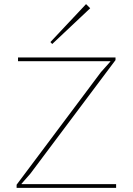

<svg xmlns="http://www.w3.org/2000/svg" viewBox="-20 -906 640 926"><path d="M540 -18.1V0H60.1V-15.1L466.8 -558.1L512.2 -608.9V-610.8H66.9V-628.9H537.1V-616.2L126 -67.9L84 -20V-18.1ZM395 -886.2 415 -866.2 231.9 -693.8 223.1 -703.1Z"/></svg>

Font: Sinkin Sans 100 Thin
Style: Regular
Weight: 100
Designer: Keith Bates
Foundry: K-Type
Version: Sinkin Sans (version 1.0)  by Keith Bates   •   © 2014   www